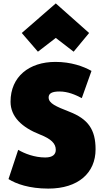

<svg xmlns="http://www.w3.org/2000/svg" viewBox="-20 -1082 612 1129"><path d="M264 27C441 27 542 -66 542 -204C542 -319 499 -382 388 -425C309 -456 266 -474 266 -509C266 -533 286 -544 330 -544C379 -544 423 -525 461 -505L518 -665C470 -692 398 -718 306 -718C151 -718 42 -631 42 -484C42 -396 108 -333 215 -291C281 -265 308 -238 308 -201C308 -175 291 -156 246 -156C183 -156 124 -179 87 -201L30 -29C74 -1 152 27 264 27ZM203 -778 308 -859 413 -778 504 -888 308 -1062 108 -888Z"/></svg>

Font: Repo ExtraBlack
Style: Regular
Weight: 400
Designer: Stefan Peev
Foundry: Context Ltd
Version: Version 001.502